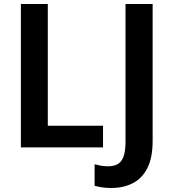

<svg xmlns="http://www.w3.org/2000/svg" viewBox="-20 -734 861 956"><path d="M84 0V-714H218V-108H493V0ZM533 202Q506 202 485.5 198.5Q465 195 451 191V84Q466 88 482.5 91Q499 94 518 94Q545 94 564.5 84Q584 74 594.5 47Q605 20 605 -30V-714H740V-33Q740 51 714 102.5Q688 154 641.5 178Q595 202 533 202Z"/></svg>

Font: Noto Sans Display SemiBold
Style: Regular
Weight: 600
Designer: Monotype Design Team
Foundry: Monotype Imaging Inc.
Version: Version 2.003